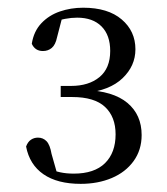

<svg xmlns="http://www.w3.org/2000/svg" viewBox="-20 -920 425 488"><path d="M185.2 -452.7Q125.9 -452.7 90.5 -477.1Q55.1 -501.5 46.3 -547.6Q50.7 -559.6 58.7 -564.9Q66.6 -570.2 76.5 -570.2Q89.4 -570.2 98.2 -561.2Q107 -552.2 111 -529L127.8 -469.7L101.1 -492.3Q117.5 -485.5 132.9 -482.1Q148.4 -478.7 167.5 -478.7Q219.9 -478.7 246.9 -505.3Q273.8 -531.9 273.8 -578.6Q273.8 -623 247 -648.2Q220.1 -673.4 163.4 -673.4H134.3V-701.6H160.4Q205.6 -701.6 232.8 -724Q260.1 -746.4 260.1 -790.5Q260.1 -830.7 238 -852.9Q215.9 -875.1 176.2 -875.1Q161.1 -875.1 145.4 -872.1Q129.7 -869.1 110.9 -861.8L139.5 -881.1L125.1 -825.6Q121.1 -806.2 111.6 -798.2Q102.2 -790.3 89.1 -790.3Q69.1 -790.3 60.8 -808.7Q65.7 -840.4 85.1 -860.9Q104.4 -881.3 132.1 -890.8Q159.9 -900.4 191.4 -900.4Q254.4 -900.4 289.3 -870.6Q324.2 -840.9 324.2 -794.7Q324.2 -752.5 291.5 -721.2Q258.8 -689.9 197.1 -683.8L194.5 -691.5Q267.6 -688.8 303.8 -658.5Q340 -628.2 340 -576.8Q340 -538.8 319.6 -510.6Q299.2 -482.4 264 -467.5Q228.9 -452.7 185.2 -452.7Z"/></svg>

Font: Noto Serif TC
Style: Regular
Weight: 200
Designer: Ryoko NISHIZUKA 西塚涼子 (kana & ideographs); Frank Grießhammer (Latin, Greek & Cyrillic); Wenlong ZHANG 张文龙 (bopomofo); San
Foundry: Adobe
Version: Version 2.001;hotconv 1.1.0;makeotfexe 2.6.0